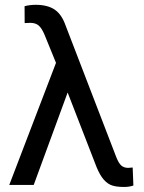

<svg xmlns="http://www.w3.org/2000/svg" viewBox="-20 -761 594 790"><path d="M127.4 -741.2Q175.3 -741.2 204.6 -721.7Q233.9 -702.1 250 -655.8L458.5 -114.3Q468.3 -89.4 479.2 -79.8Q490.2 -70.3 507.3 -70.3L525.9 -71.8L528.8 2.4Q511.2 8.3 490.7 8.3Q453.1 8.3 434.1 -0.7Q415 -9.8 399.9 -30.8Q384.8 -51.8 370.6 -90.8L258.3 -380.4L118.7 0H18.1L210.4 -502.4L163.6 -617.2Q152.3 -644.5 139.4 -655.8Q126.5 -667 104.5 -667L81.5 -666L81.1 -735.4Q101.6 -741.2 127.4 -741.2Z"/></svg>

Font: Roboto-ThirdPerson-AD3FC
Style: ThirdPerson-AD3FC
Weight: 400
Designer: Google
Version: Version 2.137; 2017